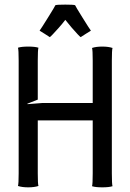

<svg xmlns="http://www.w3.org/2000/svg" viewBox="-20 -802 560 824"><path d="M370.1 -670.4Q369.6 -669.9 349.4 -657.5Q329.1 -645 326.2 -642.6Q323.2 -644.5 313.2 -655Q303.2 -665.5 287.8 -683.3Q272.5 -701.2 260.3 -716.8Q248.5 -701.2 232.7 -683.3Q216.8 -665.5 206.8 -655Q196.8 -644.5 193.8 -642.6Q190.9 -645 170.7 -657.5Q150.4 -669.9 149.9 -670.4Q156.2 -678.7 186 -726.6Q215.8 -774.4 217.8 -779.8Q225.1 -782.2 260.3 -782.2Q294.9 -782.2 302.2 -779.8Q304.2 -774.4 334 -726.6Q363.8 -678.7 370.1 -670.4ZM60.1 -58.1V-542Q60.1 -588.4 57.1 -597.2Q71.8 -602.1 101.1 -602.1Q130.4 -602.1 145 -597.2Q142.1 -588.4 142.1 -542V-374.5L97.2 -356.9L98.1 -355L161.1 -359.9H377.9V-542Q377.9 -587.4 375 -596.2Q392.6 -602.1 418.9 -602.1Q445.3 -602.1 462.9 -596.2Q460 -587.4 460 -542V-58.1Q460 -11.7 462.9 -2.9Q448.2 2 418.9 2Q389.6 2 375 -2.9Q377.9 -11.7 377.9 -58.1V-285.2H142.1V-58.1Q142.1 -12.7 145 -3.9Q127.4 2 101.1 2Q74.7 2 57.1 -3.9Q60.1 -12.7 60.1 -58.1Z"/></svg>

Font: Nikodecs
Style: Medium
Weight: 500
Version: Version 0.29